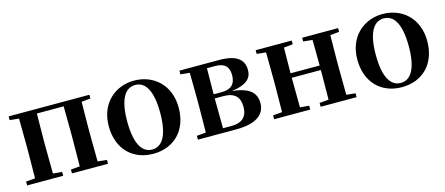

<svg xmlns="http://www.w3.org/2000/svg" viewBox="-43 -988 3341 1440"><g transform="rotate(-15 1628.0 -268.0)"><path d="M37 -507 108 -500C109 -442 110 -357 110 -301V-235C110 -179 109 -94 108 -36L37 -30V0H317V-30L247 -36L245 -235V-301L247 -502H455L457 -301V-235L455 -36L385 -30V0H665V-30L594 -37L592 -235V-301L594 -500L664 -507V-536H37Z M1014 16C1172 16 1286 -90 1286 -270C1286 -449 1162 -552 1014 -552C867 -552 743 -448 743 -270C743 -92 855 16 1014 16ZM1014 -17C933 -17 886 -100 886 -268C886 -437 933 -518 1014 -518C1095 -518 1142 -437 1142 -268C1142 -100 1095 -17 1014 -17Z M1432 0H1662C1834 0 1887 -69 1887 -144C1887 -222 1840 -273 1703 -286C1832 -304 1861 -352 1861 -408C1861 -487 1809 -536 1672 -536H1363V-507L1434 -500C1435 -442 1436 -357 1436 -301V-235C1436 -179 1435 -94 1434 -36L1363 -30V0ZM1567 -500H1631C1705 -500 1736 -466 1736 -401C1736 -333 1701 -298 1628 -298H1565ZM1565 -266H1632C1721 -266 1757 -224 1757 -149C1757 -75 1717 -34 1635 -34H1567L1565 -235Z M2316 -507 2387 -500C2388 -445 2389 -363 2389 -301H2163L2165 -500L2235 -507V-536H1955V-507L2026 -500C2027 -442 2028 -357 2028 -301V-235C2028 -179 2027 -94 2026 -36L1955 -30V0H2235V-30L2165 -36C2164 -94 2163 -182 2163 -266H2389C2389 -182 2388 -94 2387 -36L2316 -30V0H2595V-30L2525 -37L2523 -235V-301L2525 -500L2595 -507V-536H2316Z M2944 16C3102 16 3216 -90 3216 -270C3216 -449 3092 -552 2944 -552C2797 -552 2673 -448 2673 -270C2673 -92 2785 16 2944 16ZM2944 -17C2863 -17 2816 -100 2816 -268C2816 -437 2863 -518 2944 -518C3025 -518 3072 -437 3072 -268C3072 -100 3025 -17 2944 -17Z"/></g></svg>

Font: Noto Serif CJK HK
Style: Bold
Weight: 700
Designer: Ryoko NISHIZUKA 西塚涼子 (kana & ideographs); Frank Grießhammer (Latin, Greek & Cyrillic); Wenlong ZHANG 张文龙 (bopomofo); San
Foundry: Adobe
Version: Version 2.001;hotconv 1.1.0;makeotfexe 2.6.0